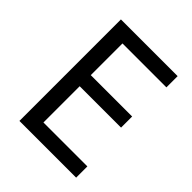

<svg xmlns="http://www.w3.org/2000/svg" viewBox="-199 -834 955 955"><g transform="rotate(45 278.0 -357.0)"><path d="M496 0H97V-714H496V-635H187V-412H478V-334H187V-79H496Z"/></g></svg>

Font: Noto Sans Khudawadi
Style: Regular
Weight: 400
Designer: Monotype Design Team
Foundry: Monotype Imaging Inc.
Version: Version 2.003; ttfautohint (v1.8.4.7-5d5b)